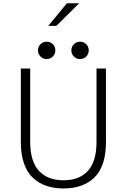

<svg xmlns="http://www.w3.org/2000/svg" viewBox="-20 -1106 750 1138"><path d="M266 -952.5 376.5 -1086.5H449L314 -952.5ZM293 -771Q278 -756 256.5 -756Q235 -756 220 -771Q205 -786 205 -807.5Q205 -829 220 -844Q235 -859 256.5 -859Q278 -859 293 -844Q308 -829 308 -807.5Q308 -786 293 -771ZM491 -771Q476 -756 454.5 -756Q433 -756 418 -771Q403 -786 403 -807.5Q403 -829 418 -844Q433 -859 454.5 -859Q476 -859 491 -844Q506 -829 506 -807.5Q506 -786 491 -771ZM356.5 11Q299.5 11 254 -4.8Q208.5 -20.5 174.2 -52.8Q140 -85 121.8 -138.5Q103.5 -192 103.5 -264V-700H159V-265.5Q159 -150.5 210.2 -94Q261.5 -37.5 356.5 -37.5Q451 -37.5 501.5 -93.8Q552 -150 552 -264.5V-700H608V-264Q608 -122.5 541.2 -55.8Q474.5 11 356.5 11Z"/></svg>

Font: League Mono UltraLight
Style: Regular
Weight: 200
Width: 6
Designer: Tyler Finck
Foundry: The League of Moveable Type / Tyler Finck
Version: Version 2.210